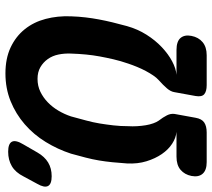

<svg xmlns="http://www.w3.org/2000/svg" viewBox="-123 -723 780 706"><g transform="rotate(-90 267.0 -370.0)"><path d="M133 0H24Q-6 0 -19 -15Q-32 -30 -27 -56Q-22 -81 -4.5 -96Q13 -111 44 -111H135Q113 -113 91.5 -127Q70 -141 53.5 -165Q37 -189 27 -221.5Q17 -254 19 -293Q21 -322 23.5 -347Q26 -372 30 -396Q34 -420 40.5 -445Q47 -470 55 -499Q71 -548 98 -592Q125 -636 163 -669Q201 -702 248 -721Q295 -740 350 -740Q405 -740 445.5 -721Q486 -702 512.5 -669Q539 -636 550.5 -592Q562 -548 560 -499Q559 -470 556 -445Q553 -420 548.5 -396Q544 -372 538 -347Q532 -322 524 -293Q513 -254 492.5 -221.5Q472 -189 446.5 -165Q421 -141 394.5 -127Q368 -113 345 -111H436Q468 -111 480.5 -96Q493 -81 488 -56Q483 -30 465 -15Q447 0 417 0H307Q284 0 273.5 -9Q263 -18 267 -41L281 -118Q283 -132 295 -146Q307 -160 326 -177Q334 -184 342.5 -196.5Q351 -209 359 -224Q367 -239 374 -256Q381 -273 386 -288Q396 -317 402 -343Q408 -369 412.5 -393.5Q417 -418 419.5 -443.5Q422 -469 423 -499Q424 -523 419.5 -545Q415 -567 403 -584Q391 -601 373 -611.5Q355 -622 330 -622Q304 -622 282.5 -611.5Q261 -601 243.5 -584Q226 -567 213 -545Q200 -523 192 -499Q184 -469 177 -443.5Q170 -418 166 -393.5Q162 -369 159 -343Q156 -317 156 -288Q155 -273 156 -256Q157 -239 159.5 -224Q162 -209 166.5 -196.5Q171 -184 176 -177Q189 -160 196 -146Q203 -132 201 -118L187 -41Q183 -18 169.5 -9Q156 0 133 0ZM59 -622Q44 -596 22.5 -583Q1 -570 -28 -570Q-57 -570 -64 -583.5Q-71 -597 -56 -623L-29 -673Q-14 -703 9 -716.5Q32 -730 62 -730Q92 -730 99 -716Q106 -702 89 -674Z"/></g></svg>

Font: Maple Mono
Style: Bold Italic
Weight: 700
Italic angle: -10°
Monospace: yes
Designer: subframe7536
Version: Version 7.000